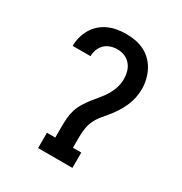

<svg xmlns="http://www.w3.org/2000/svg" viewBox="-173 -871 946 998"><g transform="rotate(30 300.0 -371.5)"><path d="M197 0V-92H247V-156Q247 -182 249 -208.5Q251 -235 259 -260Q267 -285 281 -307.5Q295 -330 311 -350.5Q327 -371 344 -391Q361 -411 374.5 -433.5Q388 -456 396 -481.5Q404 -507 404 -533Q404 -556 398 -577.5Q392 -599 377.5 -616.5Q363 -634 342 -642.5Q321 -651 298 -651Q278 -651 258 -644.5Q238 -638 223.5 -624Q209 -610 201.5 -590Q194 -570 194 -550H87Q87 -577 94 -603Q101 -629 114.5 -652.5Q128 -676 148.5 -694Q169 -712 193.5 -723Q218 -734 244.5 -738.5Q271 -743 298 -743Q326 -743 354 -738Q382 -733 407 -720.5Q432 -708 452 -688Q472 -668 485 -643Q498 -618 504.5 -590.5Q511 -563 511 -535Q511 -508 505.5 -482Q500 -456 489.5 -432Q479 -408 465 -385.5Q451 -363 434.5 -342.5Q418 -322 401 -302Q384 -282 372.5 -258.5Q361 -235 357 -208.5Q353 -182 353 -156V-92H403V0Z"/></g></svg>

Font: Iosevka Etoile Semibold
Style: Regular
Weight: 600
Designer: Belleve Invis
Foundry: Belleve Invis
Version: Version 22.1.2; ttfautohint (v1.8.4)